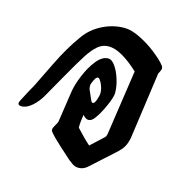

<svg xmlns="http://www.w3.org/2000/svg" viewBox="-98 -639 724 735"><g transform="rotate(15 264.0 -271.5)"><path d="M234 -10Q183 -55 159 -79Q157 -82 148.5 -90.5Q140 -99 140 -105Q140 -112 148 -125Q156 -138 156 -141L174 -262Q178 -291 194 -330Q210 -369 232 -396.5Q254 -424 278 -424Q292 -424 305.5 -405Q319 -386 328 -357.5Q337 -329 337 -303Q337 -286 320 -248.5Q303 -211 288 -192Q282 -184 276.5 -180.5Q271 -177 264 -177Q254 -177 242 -191Q237 -163 237 -139Q269 -104 293 -83L336 -123Q344 -129 347 -134.5Q350 -140 351 -151L388 -402Q316 -469 268 -469Q244 -469 225.5 -453.5Q207 -438 188 -409Q169 -380 130 -311Q113 -280 83 -228Q67 -199 45.5 -180Q24 -161 4 -161Q-10 -161 -10 -170Q-10 -174 -7 -180L15 -222Q33 -253 38 -265Q42 -272 78 -346.5Q114 -421 153 -474Q179 -511 221 -532Q263 -553 308 -553Q335 -553 370.5 -535.5Q406 -518 437 -493.5Q468 -469 482 -451Q486 -446 486 -440Q486 -433 477 -417L440 -153Q436 -132 428 -117.5Q420 -103 401 -86L308 -2Q293 10 275 10Q260 10 248 0.5Q236 -9 234 -10ZM283 -288Q283 -307 272 -329Q268 -336 265 -339.5Q262 -343 258 -343Q252 -343 244.5 -328Q237 -313 237 -305Q237 -298 239 -291L257 -250Q260 -244 264 -244Q271 -244 277 -261Q283 -278 283 -288Z"/></g></svg>

Font: Charm
Style: Bold
Weight: 700
Designer: Katatrad Aksorn Co.,Ltd.
Foundry: Cadson Demak Co.,Ltd.
Version: Version 1.001